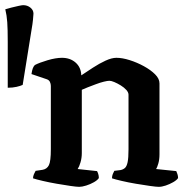

<svg xmlns="http://www.w3.org/2000/svg" viewBox="-93 -724 727 744"><path d="M-63 -384V-562Q-63 -611 -64.9 -638Q-66.8 -665 -72.5 -688Q-63 -691 -49.3 -694.5Q-35.5 -698 -21.7 -701Q-7.9 -704 -3.2 -704Q13 -704 24.8 -694.5Q36.7 -685 36.7 -671Q36.7 -666 34.8 -647.5Q32.9 -629 30.1 -614L-5.1 -395Q-13.6 -391 -28.8 -387.5Q-44 -384 -63 -384ZM214 0Q204 0 180 -3.5Q156 -7 127 -12Q98 -17 72.5 -23Q47 -29 35 -33Q35 -41 38.5 -49Q42 -57 45 -62L72 -66Q89 -69 96.5 -84Q104 -99 104 -146V-391Q104 -399 100.5 -406.5Q97 -414 88 -417L29 -437Q31 -451 34 -459Q37 -467 42 -472Q59 -481 91 -490.5Q123 -500 147 -500Q179 -500 200 -481.5Q221 -463 222 -432Q243 -446 267.5 -462Q292 -478 316 -489Q340 -500 358 -500Q381 -500 409.5 -491Q438 -482 464.5 -467.5Q491 -453 508 -436Q525 -419 525 -401V-126Q525 -106 520.5 -90.5Q516 -75 512 -69L590 -61Q592 -57 594.5 -49.5Q597 -42 597 -34Q592 -26 578 -18Q564 -10 549 -5Q534 0 522 0Q513 0 488 -3.5Q463 -7 433.5 -12Q404 -17 378.5 -23Q353 -29 341 -33Q341 -42 344 -49.5Q347 -57 350 -62L374 -65Q384 -67 391 -73Q398 -79 401.5 -95.5Q405 -112 405 -146V-357Q405 -366 396.5 -375.5Q388 -385 375 -393Q362 -401 350 -406Q338 -411 331 -411Q324 -411 309.5 -407.5Q295 -404 278 -397.5Q261 -391 246.5 -385.5Q232 -380 224 -376V-131Q224 -112 219 -95Q214 -78 208 -69L283 -61Q285 -58 287.5 -50.5Q290 -43 290 -34Q285 -26 271 -18Q257 -10 241 -5Q225 0 214 0Z"/></svg>

Font: Texturina 12pt SemiBold
Style: Regular
Weight: 600
Designer: Guillermo Torres Carreño
Foundry: Omnibus-Type
Version: Version 1.002